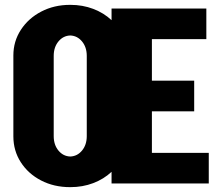

<svg xmlns="http://www.w3.org/2000/svg" viewBox="-20 -755 899 790"><path d="M605 -126H839V0H439V-48Q407 -18 363.5 -1.5Q320 15 270 15H269H268Q202 15 149 -12.5Q96 -40 65.5 -87.5Q35 -135 35 -194V-527Q35 -585 66 -632.5Q97 -680 150 -707.5Q203 -735 268 -735H269H270Q320 -735 363.5 -718.5Q407 -702 439 -672V-720H829V-594H605V-423H779V-297H605ZM337 -195V-525Q337 -561 317.5 -584.5Q298 -608 269 -609Q240 -608 220.5 -584.5Q201 -561 201 -525V-195Q201 -159 220.5 -135.5Q240 -112 269 -111Q298 -112 317.5 -135.5Q337 -159 337 -195Z"/></svg>

Font: Akshar
Style: Bold
Weight: 700
Designer: Tall Chai
Foundry: Tall Chai
Version: Version 1.000